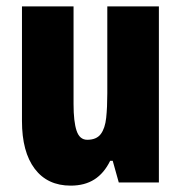

<svg xmlns="http://www.w3.org/2000/svg" viewBox="-20 -573 569 603"><path d="M479 -553V0H353L334 -68H326Q307 -29 276.5 -9.5Q246 10 202 10Q129 10 89 -43Q49 -96 49 -193V-553H211V-246Q211 -191 220.5 -162.5Q230 -134 254 -134Q283 -134 296.5 -152Q310 -170 313.5 -203Q317 -236 317 -280V-553Z"/></svg>

Font: Noto Sans Sinhala ExtraCondensed Black
Style: Regular
Weight: 900
Width: 2
Designer: Jelle Bosma - Monotype Design Team
Foundry: Monotype Imaging Inc.
Version: Version 2.006; ttfautohint (v1.8.4.7-5d5b)